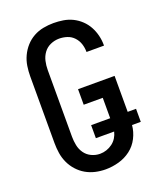

<svg xmlns="http://www.w3.org/2000/svg" viewBox="-139 -831 778 928"><g transform="rotate(-20 250.0 -367.5)"><path d="M244 8Q217 8 191 2Q165 -4 142.5 -17Q120 -30 102 -50Q84 -70 73 -94Q62 -118 58 -144Q54 -170 54 -196V-539Q54 -565 58 -591.5Q62 -618 73.5 -642.5Q85 -667 103 -687Q121 -707 144.5 -720Q168 -733 194.5 -738Q221 -743 247 -743Q272 -743 297 -739Q322 -735 344.5 -724Q367 -713 385.5 -695.5Q404 -678 416 -656Q428 -634 434 -609.5Q440 -585 440 -560V-557H350V-558Q350 -579 343.5 -599Q337 -619 322.5 -634.5Q308 -650 288 -656.5Q268 -663 247 -663Q224 -663 202.5 -653.5Q181 -644 167.5 -625.5Q154 -607 149 -584.5Q144 -562 144 -539V-196Q144 -174 148.5 -151.5Q153 -129 166 -110.5Q179 -92 200 -82Q221 -72 244 -72Q261 -72 277.5 -77.5Q294 -83 308 -93.5Q322 -104 331 -118.5Q340 -133 344 -150H250V-217H348V-322H250V-402H438V-217H481V-150H436Q433 -116 417 -84.5Q401 -53 373.5 -32Q346 -11 312 -1.5Q278 8 244 8Z"/></g></svg>

Font: Iosevka SS18 Medium
Style: Regular
Weight: 500
Monospace: yes
Designer: Belleve Invis
Foundry: Belleve Invis
Version: Version 25.1.1; ttfautohint (v1.8.4)